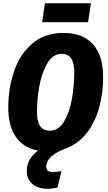

<svg xmlns="http://www.w3.org/2000/svg" viewBox="-20 -916 664 1184"><path d="M523 -779H240L257 -896H541ZM265 112Q265 145 305 145Q329 145 359 139L335 240Q305 248 270 248Q215 248 180 218.5Q145 189 145 138Q145 64 215 13Q125 -4 78 -71.5Q31 -139 31 -254Q31 -370 66 -474.5Q101 -579 177.5 -646Q254 -713 372 -713Q491 -713 553.5 -643Q616 -573 616 -440Q616 -343 591.5 -252.5Q567 -162 513.5 -94Q460 -26 379 2Q265 47 265 112ZM208 -229Q208 -166 227.5 -138Q247 -110 286 -110Q342 -110 376 -168.5Q410 -227 424 -308.5Q438 -390 438 -465Q438 -528 419 -556Q400 -584 361 -584Q306 -584 271.5 -525Q237 -466 222.5 -384Q208 -302 208 -229Z"/></svg>

Font: Fira Sans Condensed ExtraBold
Style: Italic
Weight: 800
Width: 3
Italic angle: -8°
Designer: bBox Type GmbH & Carrois Corporate GbR & Edenspiekermann AG
Foundry: bBox Type GmbH & Carrois Corporate GbR & Edenspiekermann AG
Version: Version 4.301